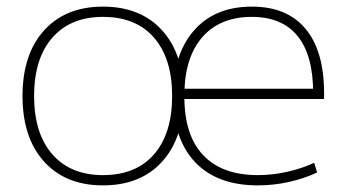

<svg xmlns="http://www.w3.org/2000/svg" viewBox="-20 -550 1045 580"><path d="M759 10Q636 10 569.5 -60Q503 -130 503 -260Q503 -386 566 -458Q629 -530 741 -530Q847 -530 903 -463Q959 -396 959 -268Q959 -263 959 -259.5Q959 -256 959 -251H521V-282H937L926 -269Q926 -383 879 -441Q832 -499 741 -499Q644 -499 590.5 -437Q537 -375 537 -262V-257Q537 -141 594 -81Q651 -21 759 -21Q803 -21 847.5 -31Q892 -41 929 -58L938 -29Q900 -11 853.5 -0.5Q807 10 759 10ZM291 10Q178 10 113 -62Q48 -134 48 -260Q48 -386 113 -458Q178 -530 291 -530Q405 -530 470 -458Q535 -386 535 -260Q535 -134 470 -62Q405 10 291 10ZM291 -21Q391 -21 445.5 -84Q500 -147 500 -260Q500 -373 445.5 -436Q391 -499 291 -499Q193 -499 138 -436Q83 -373 83 -260Q83 -147 138 -84Q193 -21 291 -21Z"/></svg>

Font: M PLUS 1 ExtraLight
Style: Regular
Weight: 250
Version: Version 1.001